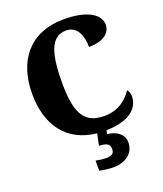

<svg xmlns="http://www.w3.org/2000/svg" viewBox="-170 -834 1006 1185"><g transform="rotate(-20 332.5 -242.0)"><path d="M368 240C448 240 507 197 507 126C507 73 461 39 400 34L406 10C584 6 625 -76 625 -134C625 -149 619 -170 610 -179C579 -134 525 -77 425 -77C294 -77 248 -156 248 -358C248 -547 279 -654 381 -654C457 -654 480 -577 480 -510C578 -510 624 -552 624 -605C624 -671 547 -724 392 -724C167 -724 51 -574 51 -358C51 -153 149 -12 345 8L329 84C369 87 399 91 399 130C399 164 378 171 342 171C325 171 301 168 278 163V229C301 236 348 240 368 240Z"/></g></svg>

Font: Noto Serif Ethiopic SemiCondensed Black
Style: Regular
Weight: 900
Width: 4
Designer: Monotype Design Team
Foundry: Monotype Imaging Inc.
Version: Version 2.102